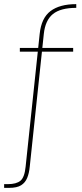

<svg xmlns="http://www.w3.org/2000/svg" viewBox="-55 -773 397 929"><path d="M-35 136V118H-17Q24 118 44 101.5Q64 85 69 33L137 -609Q145 -686 189.5 -719.5Q234 -753 314 -753V-735Q238 -735 201 -705Q164 -675 157 -609L89 33Q86 65 76.5 88Q67 111 47 123.5Q27 136 -11 136ZM41 -523V-541H299V-523Z"/></svg>

Font: DM Sans 12pt Thin
Style: Regular
Weight: 250
Version: Version 4.004;gftools[0.9.30]